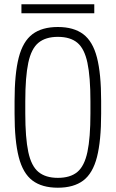

<svg xmlns="http://www.w3.org/2000/svg" viewBox="-20 -866 540 896"><path d="M250 10Q176 10 131.5 -23.5Q87 -57 67.5 -133Q48 -209 48 -335V-395Q48 -522 67.5 -597.5Q87 -673 131.5 -706.5Q176 -740 250 -740Q324 -740 368.5 -706.5Q413 -673 432.5 -597.5Q452 -522 452 -395V-335Q452 -209 432.5 -133Q413 -57 368.5 -23.5Q324 10 250 10ZM250 -36Q308 -36 341 -63.5Q374 -91 388 -157Q402 -223 402 -337V-393Q402 -507 388 -573Q374 -639 341 -666.5Q308 -694 250 -694Q193 -694 159.5 -666.5Q126 -639 112 -573Q98 -507 98 -393V-337Q98 -223 112 -157Q126 -91 159.5 -63.5Q193 -36 250 -36ZM80 -804V-846H420V-804Z"/></svg>

Font: M PLUS 1 Code Light
Style: Regular
Weight: 300
Designer: Coji Morishita
Foundry: UNDERFOREST DESIGN
Version: Version 1.002